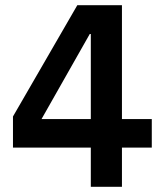

<svg xmlns="http://www.w3.org/2000/svg" viewBox="-20 -720 620 740"><path d="M30 -151H330V0H450V-151H565V-261H450V-700H278L30 -271ZM326 -589H330V-261H140Z"/></svg>

Font: CommitMono-dimboump
Style: Bold
Weight: 700
Monospace: yes
Designer: Eigil Nikolajsen
Foundry: Eigil Nikolajsen
Version: Version 1.143